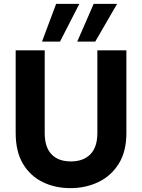

<svg xmlns="http://www.w3.org/2000/svg" viewBox="-20 -960 733 992"><path d="M344 12Q264 12 200 -19.5Q136 -51 98.5 -114Q61 -177 61 -273V-700H211V-272Q211 -200 246 -163Q281 -126 346 -126Q411 -126 447 -163Q483 -200 483 -272V-700H633V-273Q633 -177 593.5 -114Q554 -51 488.5 -19.5Q423 12 344 12ZM379 -745 464 -940H585L472 -745ZM197 -745 270 -940H390L290 -745Z"/></svg>

Font: DM Sans Black
Style: Regular
Weight: 900
Designer: Colophon Foundry, Jonny Pinhorn
Foundry: Colophon Foundry
Version: Version 4.004; ttfautohint (v1.8.4.7-5d5b)